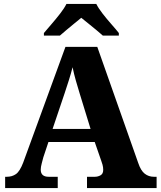

<svg xmlns="http://www.w3.org/2000/svg" viewBox="-20 -951 812 971"><path d="M6 0V-57H15Q41 -57 60.5 -70.5Q80 -84 97 -128L311 -714H472L679 -127Q692 -88 712 -72.5Q732 -57 758 -57H772V0H420V-57H460Q475 -57 488.5 -64.5Q502 -72 502 -92Q502 -105 498.5 -118Q495 -131 492 -138L459 -233H225L199 -155Q196 -143 191 -124.5Q186 -106 186 -93Q186 -57 226 -57H272V0ZM246 -299H438L383 -478Q374 -507 364 -542Q354 -577 347 -611Q339 -579 328 -544.5Q317 -510 307 -480ZM202 -784Q218 -803 240.5 -829Q263 -855 284 -882Q305 -909 316 -931H467Q478 -909 499 -882Q520 -855 543 -829Q566 -803 581 -784V-771H500Q488 -782 468 -798.5Q448 -815 427 -832Q406 -849 391 -861Q376 -849 355.5 -832Q335 -815 315 -798.5Q295 -782 283 -771H202Z"/></svg>

Font: Noto Serif Tamil ExtraBold
Style: Italic
Weight: 800
Italic angle: -12°
Designer: Indian Type Foundry, Tom Grace, and the Monotype Design Team
Foundry: Monotype Imaging Inc.
Version: Version 2.003; ttfautohint (v1.8.4.7-5d5b)